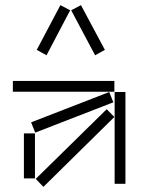

<svg xmlns="http://www.w3.org/2000/svg" viewBox="-20 -715 558 747"><path d="M123 -521 161 -500 253 -675 215 -695ZM257 -675 350 -500 388 -521 295 -695ZM30 -358H425V-400H30ZM101 -239 117 -199 421 -317 405 -357ZM426 0H468V-357H426ZM119 -19 149 12 425 -260 395 -290ZM73 -21H116V-196H73Z"/></svg>

Font: Anthony
Style: Regular
Weight: 400
Designer: Sun Young Oh
Foundry: Velvetyne Type Foundry
Version: Version 1.000;hotconv 1.0.109;makeotfexe 2.5.65596